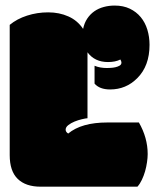

<svg xmlns="http://www.w3.org/2000/svg" viewBox="-20 -684 568 704"><path d="M128.9 0.5Q74.2 0.5 44.9 -28.1Q15.6 -56.6 15.6 -115.2V-592.8Q42 -614.7 79.1 -626.7Q116.2 -638.7 156.7 -638.7Q197.3 -638.7 230.7 -623.8Q264.2 -608.9 284.7 -578.1Q289.1 -599.6 299.8 -615.7Q310.5 -631.8 325.9 -642.6Q341.3 -653.3 360.4 -658.4Q379.4 -663.6 400.4 -663.6Q432.1 -663.6 456.1 -652.1Q480 -640.6 496.1 -621.1Q512.2 -601.6 520.3 -575.2Q528.3 -548.8 528.3 -519.5Q528.3 -441.9 482.9 -397Q441.9 -356 383.8 -356Q345.2 -356 326.7 -377.4V-442.9Q346.2 -434.6 372.1 -434.6Q376.5 -434.6 385.5 -435.1Q394.5 -435.5 403.3 -437.5Q412.1 -439.5 418.7 -443.4Q425.3 -447.3 425.3 -454.6Q425.3 -459 421.4 -465.8Q403.3 -456.5 376 -456.5Q327.1 -456.5 300.8 -492.2V-250.5Q293.5 -250 280 -246.8Q266.6 -243.7 253.4 -238.3Q240.2 -232.9 230.5 -225.3Q220.7 -217.8 220.7 -208.5Q220.7 -200.2 230 -194.3Q278.8 -234.9 373.5 -234.9H489.3Q521.5 -178.7 521.5 -119.1Q521.5 -105.5 519 -88.9Q516.6 -72.3 512 -55.9Q507.3 -39.6 500.2 -24.7Q493.2 -9.8 483.9 0.5Z"/></svg>

Font: Modak sl
Style: Regular
Weight: 400
Designer: Sarang Kulkarni, Maithili Shingre, Noopur Datye
Foundry: Ek Type
Version: Version 1.036;PS Version 1.000;hotconv 1.0.79;makeotf.lib2.5